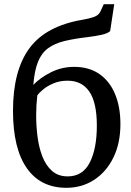

<svg xmlns="http://www.w3.org/2000/svg" viewBox="-20 -886 626 916"><path d="M296.5 10Q173.5 10 107.8 -84Q42 -178 42 -357.5Q42 -549.5 120.5 -656Q199 -762.5 375 -792Q407 -797.5 429 -805.5Q451 -813.5 459 -831L475 -866H525L505.5 -737.5Q492.5 -726 464 -719.8Q435.5 -713.5 398.5 -709Q334 -701.5 287.5 -690.2Q241 -679 209.8 -656.2Q178.5 -633.5 161.5 -591.8Q144.5 -550 139 -481Q171 -515 222.8 -541Q274.5 -567 334 -567Q405 -567 454.2 -532.8Q503.5 -498.5 529 -437Q554.5 -375.5 554.5 -294Q554.5 -203 521.2 -134.8Q488 -66.5 429.5 -28.2Q371 10 296.5 10ZM303 -44.5Q374.5 -44.5 408.2 -110.5Q442 -176.5 442 -286.5Q442 -396 406.5 -448.5Q371 -501 302.5 -501Q265.5 -501 235.8 -488.5Q206 -476 186 -459.5Q166 -443 158 -430.5Q152.5 -384 152.5 -335.5Q152.5 -285.5 159 -234.2Q165.5 -183 182 -140Q198.5 -97 228 -70.8Q257.5 -44.5 303 -44.5Z"/></svg>

Font: Merriweather
Style: Regular
Weight: 400
Designer: Eben Sorkin
Foundry: Eben Sorkin
Version: Version 2.100; ttfautohint (v1.7.19-72a1) -l 8 -r 50 -G 200 